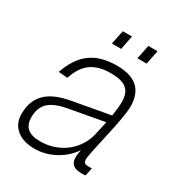

<svg xmlns="http://www.w3.org/2000/svg" viewBox="-170 -815 873 939"><g transform="rotate(30 266.5 -345.0)"><path d="M234 -623H286L302 -702H250ZM378 -623H430L446 -702H394ZM358 -54C358 -14 380 1 421 1C429 1 438 1 445 0L454 -45H433C416 -45 407 -50 407 -70C407 -111 467 -324 467 -401C467 -491 420 -542 311 -542C186 -542 118 -487 78 -373L129 -369C159 -460 213 -495 303 -495C391 -495 419 -463 419 -397C419 -377 416 -349 411 -319L201 -281C84 -260 23 -208 23 -104C23 -32 77 12 162 12C249 12 323 -36 364 -96C361 -82 358 -66 358 -54ZM73 -114C73 -188 113 -223 205 -240L403 -276C397 -247 390 -219 386 -200C365 -105 279 -33 168 -33C103 -33 73 -60 73 -114Z"/></g></svg>

Font: Geist ExtraLight
Style: Italic
Weight: 200
Italic angle: -12°
Designer: Basement.studio, Andrés Briganti, Mateo Zaragoza
Foundry: Basement.studio, Vercel, Andrés Briganti, Guido Ferreyra, Mateo Zaragoza
Version: Version 1.500